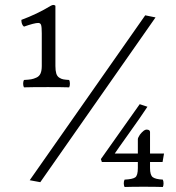

<svg xmlns="http://www.w3.org/2000/svg" viewBox="-20 -662 700 763"><path d="M557.1 -601.1 598.1 -592.8 140.1 62 98.1 54.2ZM527.8 5.9V-18.1H384.8L380.9 -29.8L535.2 -248L565.9 -237.8Q541 -199.7 492.9 -132.6Q444.8 -65.4 436 -51.8H527.8V-108.9Q527.8 -114.3 536.1 -127Q551.8 -147 562 -147Q576.2 -147 576.2 -137.2V-51.8H631.8L626 -18.1H576.2V5.9Q576.2 34.2 587.2 42.2Q598.1 50.3 627 51.8Q629.9 57.6 629.9 66.9Q629.9 76.2 627 81.1Q597.2 80.1 550.8 80.1Q504.9 80.1 475.1 81.1Q472.2 76.2 471.9 67.1Q471.7 58.1 475.1 51.8Q507.3 50.3 517.6 42.7Q527.8 35.2 527.8 5.9ZM131.8 -570.8Q116.7 -570.8 75.2 -556.2Q64.9 -564 64.9 -583Q127.4 -606 182.1 -639.2Q193.4 -645.5 200.2 -639.2V-399.9Q200.2 -381.3 203.6 -370.1Q207 -358.9 215.3 -353.5Q223.6 -348.1 231.4 -346.7Q239.3 -345.2 254.9 -344.2Q257.8 -338.4 257.8 -329.3Q257.8 -320.3 254.9 -314.9Q225.1 -315.9 170.9 -315.9Q105 -315.9 75.2 -314.9Q72.3 -319.8 72 -328.9Q71.8 -337.9 75.2 -344.2Q93.8 -345.2 103.8 -346.9Q113.8 -348.6 125 -353.8Q136.2 -358.9 141.1 -370.1Q146 -381.3 146 -399.9V-529.8Q146 -554.7 143.3 -562.7Q140.6 -570.8 131.8 -570.8Z"/></svg>

Font: Linux Libertine G
Style: Regular
Weight: 400
Designer: Philipp H. Poll
Foundry: Philipp H. Poll
Version: Version 4.7.5